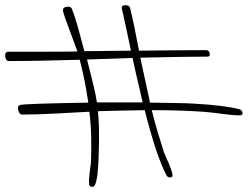

<svg xmlns="http://www.w3.org/2000/svg" viewBox="-26 -758 960 739"><path d="M331 -39Q319 -39 318 -45Q316 -51 317 -53Q316 -61 317 -70.5Q318 -80 319 -93L324 -132Q326 -181 325 -230Q324 -279 318 -328L189 -321Q149 -319 117 -318Q85 -317 60 -317Q48 -317 44 -334Q40 -351 52 -354Q69 -359 314 -363Q310 -388 305 -417.5Q300 -447 292 -482L281 -528Q206 -526 137.5 -524.5Q69 -523 8 -523Q-2 -523 -5 -536Q-10 -559 7 -559Q96 -559 162 -559Q228 -559 272 -560Q268 -570 261 -590Q254 -610 242 -641Q232 -668 225.5 -686Q219 -704 217 -714Q213 -732 236 -732Q248 -732 251 -723Q257 -708 263.5 -688Q270 -668 277 -642Q287 -606 292 -586Q297 -566 299 -561L478 -563Q467 -617 458 -657.5Q449 -698 443 -725Q440 -738 457 -738Q473 -738 475 -726Q482 -698 490.5 -657.5Q499 -617 509 -563Q595 -564 659.5 -564.5Q724 -565 767 -565Q779 -565 781 -553Q784 -540 772 -540Q729 -540 665 -539Q601 -538 514 -536L550 -370L551 -363Q606 -362 649 -361.5Q692 -361 722 -359Q833 -353 894 -338Q905 -335 907 -326Q910 -314 896 -314Q872 -314 826 -320Q799 -324 781.5 -325.5Q764 -327 754 -328Q668 -334 558 -334Q569 -290 581 -249.5Q593 -209 605 -172Q607 -168 611 -157.5Q615 -147 623 -131Q628 -118 632 -107.5Q636 -97 637 -90Q641 -75 629 -75Q618 -75 614 -85Q576 -156 531 -334Q471 -333 426.5 -332Q382 -331 351 -330Q354 -302 355 -261.5Q356 -221 354 -168Q351 -39 331 -39ZM347 -364H523L513 -408Q507 -434 499.5 -465.5Q492 -497 484 -535L309 -529Q316 -501 322 -477Q328 -453 333 -433Q338 -412 341.5 -395Q345 -378 347 -364Z"/></svg>

Font: Oooh Baby
Style: Normal
Weight: 400
Designer: Robert E. Leuschke
Foundry: Robert E. Leuschke
Version: Version 1.011; ttfautohint (v1.8.3)